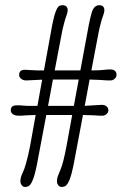

<svg xmlns="http://www.w3.org/2000/svg" viewBox="-20 -720 498 749"><path d="M310.5 -307.1 377 -311Q388.2 -311 395.5 -305.2Q402.8 -299.3 402.8 -290Q402.8 -280.8 395.3 -274.7Q387.7 -268.6 379.4 -268.6Q360.4 -268.6 349.6 -270L303.7 -271.5L266.1 -72.3Q252 -3.4 233.9 6.3Q228.5 9.3 220.5 9.3Q212.4 9.3 207.3 2.4Q202.1 -4.4 202.1 -12.7Q202.1 -24.4 208 -38.6L216.8 -60.5Q227.5 -86.4 239.3 -149.4L261.7 -271.5H160.6L123 -72.3Q108.9 -3.4 91.3 6.3Q85.9 9.3 77.9 9.3Q69.8 9.3 64.7 2.4Q59.6 -4.4 59.6 -12.7Q59.6 -25.9 65.4 -39.1Q71.3 -52.2 74.5 -60.5Q77.6 -68.8 81.1 -81.1Q90.3 -113.8 97.2 -149.4L119.1 -271.5L80.1 -270Q69.8 -268.6 54 -268.6Q38.1 -268.6 30 -274.7Q22 -280.8 22 -289.6Q22 -309.1 44.4 -309.1H56.6L84.5 -307.1H126L144.5 -409.2L82.5 -406.2Q70.3 -406.2 62.5 -412.6Q54.7 -418.9 54.7 -427.7Q54.7 -447.8 76.7 -447.8L125 -445.3H151.4L184.1 -624.5Q197.3 -690.4 211.9 -697.3Q216.8 -699.7 223.6 -699.7Q244.1 -699.7 244.1 -679.7Q244.1 -672.9 240.2 -662.1Q236.3 -651.4 234.4 -645Q232.4 -638.7 230.5 -630.9L226.6 -615.7Q224.6 -607.9 223.1 -601.1L193.4 -445.3H293.5L326.7 -624.5Q336.4 -672.4 342.8 -683.6Q352.1 -699.7 366.7 -699.7Q387.2 -699.7 387.2 -679.7Q387.2 -672.9 383.3 -662.1Q379.4 -651.4 377.4 -645Q375.5 -638.7 373.5 -630.9L369.6 -615.7Q367.7 -607.9 366.2 -601.1L336.4 -445.3Q366.2 -445.3 378.4 -446.8Q398.9 -449.2 409.2 -449.2Q434.6 -449.2 434.6 -427.7Q434.6 -418.9 427.2 -412.6Q419.9 -406.2 411.6 -406.2Q392.6 -406.2 384.8 -407.2Q377 -408.2 370.1 -408.2L342.8 -409.2Q335.4 -409.7 329.6 -409.7ZM268.1 -307.1 287.1 -409.7H186.5L167.5 -307.1Z"/></svg>

Font: Limelight
Style: Regular
Weight: 400
Designer: Nicole Fally
Foundry: Nicole Fally
Version: Version 1.002